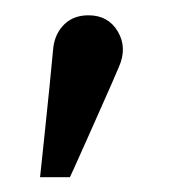

<svg xmlns="http://www.w3.org/2000/svg" viewBox="-20 -112 242 256"><path d="M33.4 124.3Q33.4 124.3 35.3 106.4Q37.3 88.4 40.1 60.9Q43 33.4 46 3.7Q49 -25.9 51.1 -49Q53.6 -67.8 65.9 -79.7Q78.1 -91.6 98 -91.6Q124.3 -91.6 137.1 -70Q149.9 -48.3 138.5 -22.7Q136.7 -18.1 129.6 -2Q122.5 14.2 113.1 35.3Q103.7 56.5 94.6 76.9Q85.6 97.3 79.4 110.8Q73.2 124.3 73.2 124.3Z"/></svg>

Font: Inter Zeller
Style: Regular
Weight: 400
Designer: Rasmus Andersson; Joe Bland
Foundry: zeller
Version: Version 3.015;git-dec3a8cb1